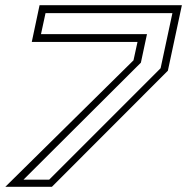

<svg xmlns="http://www.w3.org/2000/svg" viewBox="-58 -720 720 740"><path d="M-37.5 0 456.5 -487.5 472 -558.5H64.5L94.5 -700H643L589 -447.5L142 0ZM32.5 -27.5H131.5L561 -457L606.5 -669.5H117.5L100 -588.5H508.5L485 -478.5Z"/></svg>

Font: Tourney Expanded Light
Style: Italic
Weight: 300
Width: 7
Italic angle: -12°
Designer: Tyler Finck
Foundry: Etcetera Type Co
Version: Version 1.010; ttfautohint (v1.8.3)